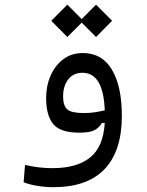

<svg xmlns="http://www.w3.org/2000/svg" viewBox="-20 -568 626 817"><path d="M207 228.5Q174.3 228.5 140.4 223.1Q106.4 217.8 80.6 207.5L86.4 133.8Q116.7 140.6 144 144Q171.4 147.5 203.6 147.5Q306.6 147.5 363 102.5Q419.4 57.6 425.8 -44.9H413.6Q402.8 -25.4 382.6 -14.4Q362.3 -3.4 317.9 -3.4Q236.8 -3.4 206.5 -40Q176.3 -76.7 176.3 -151.4Q176.3 -202.6 195.3 -246.1Q214.4 -289.6 249.3 -315.9Q284.2 -342.3 332.5 -342.3Q414.1 -342.3 456.3 -271.5Q498.5 -200.7 498.5 -74.7Q498.5 73.7 425.5 151.1Q352.5 228.5 207 228.5ZM425.8 -98.6Q422.4 -180.2 398.7 -219.2Q375 -258.3 330.6 -258.3Q292 -258.3 270.3 -230Q248.5 -201.7 248.5 -158.2Q248.5 -117.7 266.6 -102.3Q284.7 -86.9 337.4 -86.9Q361.3 -86.9 382.3 -90.1Q403.3 -93.3 425.8 -98.6ZM388.7 -410.6 327.6 -471.7 266.6 -410.6 198.2 -479.5 266.6 -548.3 327.6 -486.8 388.7 -548.3 457 -479.5Z"/></svg>

Font: CaskaydiaMono NF SemiLight
Style: Regular
Weight: 350
Designer: Aaron Bell
Foundry: Saja Typeworks
Version: Version 2111.001; ttfautohint (v1.8.4);Nerd Fonts 3.1.1